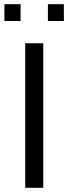

<svg xmlns="http://www.w3.org/2000/svg" viewBox="-20 -894 326 914"><path d="M1 -794H78V-874H1ZM208 -794H284V-874H208ZM100 0H186V-688H100Z"/></svg>

Font: Saira UNSAM SC
Style: Regular
Weight: 400
Designer: Hector Gatti with collaboration of the Omnibus-Type team
Foundry: Omnibus-Type
Version: Version 1.072;PS 001.072;hotconv 1.0.88;makeotf.lib2.5.64775